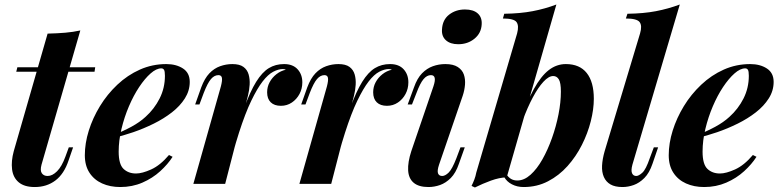

<svg xmlns="http://www.w3.org/2000/svg" viewBox="-20 -815 3450 851"><path d="M402 -517 399 -497H52L57 -517ZM164 -85Q157 -59 165.5 -47Q174 -35 191 -35Q212 -35 233 -56Q254 -77 270 -121L285 -162H304L284 -104Q264 -44 225.5 -15Q187 14 134 14Q88 14 63 -7Q38 -28 33.5 -64.5Q29 -101 41 -145L191 -666Q234 -667 269 -670Q304 -673 336 -680Z M484 -217Q525 -233 562 -253Q599 -273 625 -297Q664 -332 687.5 -378.5Q711 -425 711 -479Q711 -499 707 -505.5Q703 -512 695 -512Q673 -512 647.5 -489.5Q622 -467 597 -429.5Q572 -392 551.5 -344Q531 -296 518.5 -244Q506 -192 506 -143Q506 -87 527.5 -66.5Q549 -46 583 -46Q610 -46 650 -64Q690 -82 729 -128L745 -120Q724 -87 690 -56Q656 -25 611 -5.5Q566 14 513 14Q468 14 432.5 -2Q397 -18 376.5 -49.5Q356 -81 356 -127Q356 -180 373.5 -236Q391 -292 423 -344.5Q455 -397 500 -439.5Q545 -482 600 -506.5Q655 -531 717 -531Q761 -531 791 -511.5Q821 -492 821 -452Q821 -413 799.5 -379Q778 -345 742 -317Q706 -289 661.5 -267Q617 -245 570.5 -229Q524 -213 483 -204Z M978 0H837L959 -432Q966 -459 963.5 -470.5Q961 -482 948 -482Q930 -482 915 -464.5Q900 -447 883 -403L864 -352H845L872 -428Q887 -468 908 -490Q929 -512 955.5 -521.5Q982 -531 1010 -531Q1042 -531 1059 -518.5Q1076 -506 1082 -485Q1088 -464 1086.5 -439.5Q1085 -415 1079 -391ZM1234 -509Q1214 -509 1191 -497Q1168 -485 1144 -454Q1120 -423 1093.5 -368Q1067 -313 1039.5 -227.5Q1012 -142 983 -21L1005 -156Q1037 -266 1063 -338Q1089 -410 1115.5 -452.5Q1142 -495 1171.5 -513Q1201 -531 1239 -531Q1278 -531 1299 -508Q1320 -485 1320 -450Q1320 -422 1307.5 -398.5Q1295 -375 1273.5 -360.5Q1252 -346 1225 -346Q1196 -346 1180 -361.5Q1164 -377 1164 -406Q1164 -430 1175 -450.5Q1186 -471 1205 -486Q1224 -501 1247 -506Q1244 -507 1241 -508Q1238 -509 1234 -509Z M1448 0H1307L1429 -432Q1436 -459 1433.5 -470.5Q1431 -482 1418 -482Q1400 -482 1385 -464.5Q1370 -447 1353 -403L1334 -352H1315L1342 -428Q1357 -468 1378 -490Q1399 -512 1425.5 -521.5Q1452 -531 1480 -531Q1512 -531 1529 -518.5Q1546 -506 1552 -485Q1558 -464 1556.5 -439.5Q1555 -415 1549 -391ZM1704 -509Q1684 -509 1661 -497Q1638 -485 1614 -454Q1590 -423 1563.5 -368Q1537 -313 1509.5 -227.5Q1482 -142 1453 -21L1475 -156Q1507 -266 1533 -338Q1559 -410 1585.5 -452.5Q1612 -495 1641.5 -513Q1671 -531 1709 -531Q1748 -531 1769 -508Q1790 -485 1790 -450Q1790 -422 1777.5 -398.5Q1765 -375 1743.5 -360.5Q1722 -346 1695 -346Q1666 -346 1650 -361.5Q1634 -377 1634 -406Q1634 -430 1645 -450.5Q1656 -471 1675 -486Q1694 -501 1717 -506Q1714 -507 1711 -508Q1708 -509 1704 -509Z M1939 -684Q1941 -727 1970.5 -750Q2000 -773 2041 -773Q2078 -773 2097.5 -755.5Q2117 -738 2115 -707Q2113 -668 2083 -643.5Q2053 -619 2011 -619Q1976 -619 1956.5 -636.5Q1937 -654 1939 -684ZM1901 -432Q1918 -482 1890 -482Q1872 -482 1857 -464Q1842 -446 1826 -403L1806 -352H1787L1815 -428Q1829 -468 1850.5 -490Q1872 -512 1898.5 -521.5Q1925 -531 1954 -531Q1989 -531 2009 -518Q2029 -505 2036 -484.5Q2043 -464 2041 -439.5Q2039 -415 2031 -391L1926 -85Q1917 -58 1921.5 -46.5Q1926 -35 1940 -35Q1953 -35 1968.5 -50Q1984 -65 2003 -114L2021 -162H2040L2014 -89Q2000 -48 1978 -26Q1956 -4 1930.5 5Q1905 14 1879 14Q1836 14 1813.5 -5Q1791 -24 1789 -60Q1787 -96 1803 -145Z M2432 -478Q2412 -478 2388.5 -452.5Q2365 -427 2341.5 -383Q2318 -339 2297.5 -283Q2277 -227 2262 -166L2280 -268Q2314 -362 2346 -420Q2378 -478 2412.5 -504.5Q2447 -531 2488 -531Q2549 -531 2580.5 -491.5Q2612 -452 2612 -377Q2612 -331 2598.5 -277.5Q2585 -224 2559 -172.5Q2533 -121 2495.5 -79Q2458 -37 2409 -11.5Q2360 14 2301 14Q2272 14 2249 2Q2226 -10 2215 -30L2222 -46Q2233 -29 2245 -22Q2257 -15 2273 -15Q2303 -15 2331.5 -40.5Q2360 -66 2384 -108.5Q2408 -151 2426.5 -203Q2445 -255 2455.5 -308.5Q2466 -362 2466 -409Q2466 -448 2457 -463Q2448 -478 2432 -478ZM2226 -29Q2193 -28 2156 -14.5Q2119 -1 2085 16L2070 9Q2077 -5 2082.5 -19.5Q2088 -34 2091 -50L2272 -667Q2281 -701 2269.5 -717Q2258 -733 2209 -733L2215 -754Q2286 -755 2341 -765.5Q2396 -776 2446 -795Z M2783 -85Q2776 -59 2781.5 -47Q2787 -35 2800 -35Q2811 -35 2827 -49.5Q2843 -64 2860 -114L2878 -162H2897L2872 -89Q2858 -48 2836 -26Q2814 -4 2789 5Q2764 14 2739 14Q2706 14 2686 2.5Q2666 -9 2656.5 -30.5Q2647 -52 2648.5 -81Q2650 -110 2660 -145L2817 -667Q2827 -701 2815 -717Q2803 -733 2754 -733L2761 -754Q2833 -755 2887.5 -765.5Q2942 -776 2993 -795Z M3072 -217Q3113 -233 3150 -253Q3187 -273 3213 -297Q3252 -332 3275.5 -378.5Q3299 -425 3299 -479Q3299 -499 3295 -505.5Q3291 -512 3283 -512Q3261 -512 3235.5 -489.5Q3210 -467 3185 -429.5Q3160 -392 3139.5 -344Q3119 -296 3106.5 -244Q3094 -192 3094 -143Q3094 -87 3115.5 -66.5Q3137 -46 3171 -46Q3198 -46 3238 -64Q3278 -82 3317 -128L3333 -120Q3312 -87 3278 -56Q3244 -25 3199 -5.5Q3154 14 3101 14Q3056 14 3020.5 -2Q2985 -18 2964.5 -49.5Q2944 -81 2944 -127Q2944 -180 2961.5 -236Q2979 -292 3011 -344.5Q3043 -397 3088 -439.5Q3133 -482 3188 -506.5Q3243 -531 3305 -531Q3349 -531 3379 -511.5Q3409 -492 3409 -452Q3409 -413 3387.5 -379Q3366 -345 3330 -317Q3294 -289 3249.5 -267Q3205 -245 3158.5 -229Q3112 -213 3071 -204Z"/></svg>

Font: Playfair Display
Style: Bold Italic
Weight: 700
Italic angle: -14°
Designer: Claus Eggers Sørensen
Foundry: Claus Eggers Sørensen
Version: Version 1.203